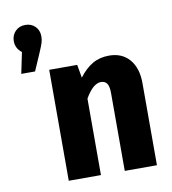

<svg xmlns="http://www.w3.org/2000/svg" viewBox="-84 -832 809 905"><g transform="rotate(-10 320.5 -379.5)"><path d="M163 -693Q163 -677 158.5 -662.5Q154 -648 141 -618L105 -535H39L60 -636Q31 -658 31 -693Q31 -721 49.5 -740Q68 -759 97 -759Q126 -759 144.5 -740.5Q163 -722 163 -693ZM594 -393V0H440V-372Q440 -405 430.5 -418.5Q421 -432 402 -432Q364 -432 326 -366V0H172V-531H306L317 -468Q347 -508 381.5 -528Q416 -548 461 -548Q523 -548 558.5 -506.5Q594 -465 594 -393Z"/></g></svg>

Font: Fira Sans Condensed
Style: Bold
Weight: 700
Width: 3
Designer: bBox Type GmbH & Carrois Corporate GbR & Edenspiekermann AG
Foundry: bBox Type GmbH & Carrois Corporate GbR & Edenspiekermann AG
Version: Version 4.301